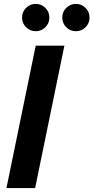

<svg xmlns="http://www.w3.org/2000/svg" viewBox="-20 -964 479 984"><path d="M310 -730 160 0H13L163 -730ZM113.5 -824.5Q93 -845 93 -874Q93 -903 113.5 -923.5Q134 -944 163 -944Q192 -944 212.5 -923.5Q233 -903 233 -874Q233 -845 212.5 -824.5Q192 -804 163 -804Q134 -804 113.5 -824.5ZM319.5 -824.5Q299 -845 299 -874Q299 -903 319.5 -923.5Q340 -944 369 -944Q398 -944 418.5 -923.5Q439 -903 439 -874Q439 -845 418.5 -824.5Q398 -804 369 -804Q340 -804 319.5 -824.5Z"/></svg>

Font: Nacelle Bold
Style: Italic
Weight: 700
Italic angle: -12°
Designer: Sora Sagano
Foundry: Sora Sagano
Version: Version 1.000;FEAKit 1.0